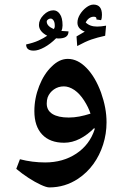

<svg xmlns="http://www.w3.org/2000/svg" viewBox="-20 -758 537 838"><path d="M195 60Q183 60 158 48.5Q133 37 104.5 18.5Q76 0 51 -21L67 -63Q94 -56 121.5 -52.5Q149 -49 177 -49Q255 -49 313 -87.5Q371 -126 393 -193L392 -200Q363 -170 329 -152.5Q295 -135 260 -135Q198 -135 164 -171Q130 -207 130 -273Q130 -329 151 -382.5Q172 -436 206 -468Q239 -501 276 -501Q319 -501 357.5 -461.5Q396 -422 421 -354Q433 -320 439 -288Q445 -256 445 -224Q445 -174 430 -127Q415 -80 387.5 -42Q360 -4 321 22Q264 60 195 60ZM280 -245Q303 -245 326.5 -249.5Q350 -254 375 -262Q366 -290 347 -319.5Q328 -349 305 -365Q281 -381 259 -381Q234 -381 215 -367.5Q196 -354 188 -333Q184 -321 184 -306Q184 -276 209 -260.5Q234 -245 280 -245ZM127 -537Q94 -537 94 -564Q126 -571 148 -581Q170 -591 186 -602Q150 -621 150 -649Q150 -672 170 -692.5Q190 -713 213 -713Q230 -713 241 -697Q253 -681 253 -647Q253 -634 248 -623L279 -621Q279 -605 268 -597.5Q257 -590 234 -590L225 -591Q200 -566 173.5 -551.5Q147 -537 127 -537ZM215 -631 217 -635Q219 -639 219 -642Q219 -645 219 -647Q219 -661 213.5 -669Q208 -677 201 -677Q195 -677 189.5 -673Q184 -669 184 -664Q184 -644 215 -631ZM317 -557 314 -599 350 -620Q318 -632 318 -659Q318 -677 329 -695Q340 -713 356.5 -725.5Q373 -738 388 -738Q425 -738 425 -693Q425 -678 421 -670L401 -673V-676Q401 -681 398 -683Q395 -685 389 -685Q379 -685 370 -679Q361 -673 354 -660Q372 -642 404 -642Q412 -642 422 -643Q432 -644 443 -646L439 -602Q403 -594 378.5 -585.5Q354 -577 317 -557Z"/></svg>

Font: Noto Naskh Arabic UI
Style: Regular
Weight: 400
Designer: Monotype Design Team, David Williams, Mohamad Dakak and Nizar Qandah
Foundry: Monotype Imaging Inc.
Version: Version 2.014